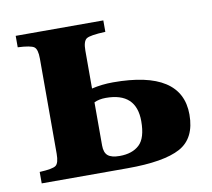

<svg xmlns="http://www.w3.org/2000/svg" viewBox="-61 -559 694 628"><g transform="rotate(-10 285.5 -245.0)"><path d="M29 0V-38Q72 -40 83 -48Q94 -56 94 -87V-403Q94 -434 83 -442Q72 -450 29 -452V-490H320V-452Q269 -450 257 -442Q245 -434 245 -403V-277Q279 -285 316 -285Q544 -285 544 -138Q544 -59 489.5 -29.5Q435 0 314 0ZM245 -88Q245 -64 257 -54Q269 -44 296 -44Q338 -44 361.5 -66Q385 -88 385 -144Q385 -239 284 -239Q261 -239 245 -231Z"/></g></svg>

Font: Heuristica
Style: Bold
Weight: 700
Version: Version 1.0.2